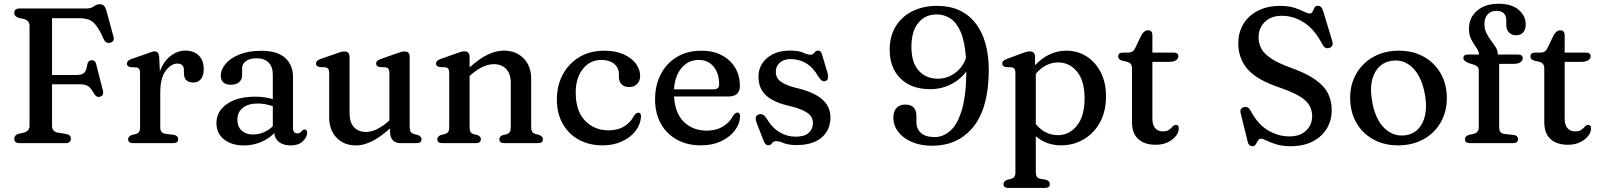

<svg xmlns="http://www.w3.org/2000/svg" viewBox="-20 -744 8321 998"><path d="M429.5 -700Q454 -700 468 -711Q482 -722 498 -722Q512.5 -722 520.2 -714.2Q528 -706.5 533 -689L570.5 -551Q573.5 -539 567.8 -531.2Q562 -523.5 551 -521.5Q541.5 -519.5 533 -523.8Q524.5 -528 518.5 -541.5Q497.5 -589 479.5 -612Q461.5 -635 440.8 -642.2Q420 -649.5 390.5 -649.5H250.5V-354H374Q405.5 -354 417.2 -365.2Q429 -376.5 433.5 -407.5Q437.5 -429.5 454.5 -431Q474.5 -432.5 480 -410.5L515 -272.5Q521 -248 500.5 -241.5Q482.5 -235.5 469.5 -256Q453.5 -285.5 438.8 -295.8Q424 -306 393 -306H250.5V-90Q250.5 -60 281 -54.5L325.5 -47.5Q348.5 -42.5 348.5 -23Q348.5 0 319.5 0H83Q54 0 54 -23Q54 -41 76 -48.5L103.5 -54.5Q133.5 -62.5 133.5 -90V-610Q133.5 -637.5 103.5 -645.5L76 -651.5Q54 -659 54 -677Q54 -700 83 -700Z M807.5 -447.5 811 -373Q830.5 -425.5 866.5 -453.2Q902.5 -481 943.5 -481Q988 -481 1013.5 -455.2Q1039 -429.5 1039 -385Q1039 -350.5 1024.2 -332.8Q1009.5 -315 985.5 -315Q936 -315 936 -364V-380.5Q935.5 -413.5 902 -413.5Q869 -413.5 841 -375.8Q813 -338 813 -263.5V-81.5Q813 -52.5 840 -48.5L883 -43Q906 -39.5 906 -20.5Q906 0 880 0H672Q646 0 646 -20.5Q646 -35 665.5 -42.5L686.5 -47.5Q697 -50.5 702.5 -58.2Q708 -66 708 -81.5V-366Q708 -390.5 689.5 -393.5L657 -395Q639.5 -399 639.5 -413.5Q639.5 -428.5 662 -437L740 -464Q756.5 -470.5 767 -473.8Q777.5 -477 784 -477Q805 -477 807.5 -447.5Z M1105 -104.5Q1105 -165 1159.2 -203.2Q1213.5 -241.5 1307.5 -241.5Q1332.5 -241.5 1355.8 -238Q1379 -234.5 1398 -229V-356Q1398 -397 1376 -419Q1354 -441 1314 -441Q1277 -441 1257.8 -426Q1238.5 -411 1238.5 -390V-354Q1238.5 -329.5 1222.5 -316.5Q1206.5 -303.5 1178.5 -303.5Q1153.5 -303.5 1140.5 -316.2Q1127.5 -329 1127.5 -350.5Q1127.5 -382 1152.2 -411.8Q1177 -441.5 1224.2 -460.8Q1271.5 -480 1339 -480Q1421.5 -480 1462.2 -443Q1503 -406 1503 -344.5V-78.5Q1503 -51 1525.5 -51Q1535.5 -51 1540.5 -55Q1545.5 -59 1549 -63Q1552 -66 1555 -68.5Q1558 -71 1562 -71Q1576.5 -71 1576.5 -53.5Q1576.5 -31 1553.8 -9.5Q1531 12 1491.5 12Q1455 12 1432 -4.5Q1409 -21 1406 -52Q1375 -21 1333.8 -4.5Q1292.5 12 1248 12Q1184.5 12 1144.8 -19.2Q1105 -50.5 1105 -104.5ZM1214 -122.5Q1214 -84.5 1236.8 -64.8Q1259.5 -45 1294.5 -45Q1353 -45 1398 -87.5V-192Q1380.5 -198 1361 -202Q1341.5 -206 1320 -206Q1271 -206 1242.5 -183.8Q1214 -161.5 1214 -122.5Z M1691 -134.5V-366.5Q1691 -390.5 1672.5 -394L1640 -395.5Q1622.5 -399.5 1622.5 -414Q1622.5 -429 1645 -437L1724 -464.5Q1739.5 -470.5 1750.2 -473.5Q1761 -476.5 1769.5 -476.5Q1797 -476.5 1797 -448.5V-156Q1797 -107.5 1820.2 -82.8Q1843.5 -58 1882.5 -58Q1907.5 -58 1936.5 -71.2Q1965.5 -84.5 1998.5 -113L2004 -118V-366.5Q2004 -390.5 1985.5 -394L1953 -395.5Q1935 -399.5 1935 -414Q1935 -429 1958 -437L2036.5 -464.5Q2052 -470 2062.8 -473.2Q2073.5 -476.5 2083 -476.5Q2109.5 -476.5 2109.5 -448.5V-81.5Q2109.5 -66 2115.2 -58.2Q2121 -50.5 2131 -47.5L2151.5 -42.5Q2171 -35.5 2171 -20.5Q2171 0 2145 0H2061.5Q2036.5 0 2022 -15Q2007.5 -30 2007.5 -58V-76.5Q1954.5 -29.5 1911.8 -8.8Q1869 12 1830 12Q1768.5 12 1729.8 -28Q1691 -68 1691 -134.5Z M2421 -448.5V-394Q2473.5 -440.5 2516.5 -460.8Q2559.5 -481 2599 -481Q2662 -481 2701.5 -441Q2741 -401 2741 -334V-82.5Q2741 -66.5 2746.8 -58.5Q2752.5 -50.5 2763.5 -47.5L2783 -42.5Q2802 -35 2802 -20.5Q2802 0 2776.5 0H2600.5Q2575.5 0 2575.5 -21Q2575.5 -34.5 2592.5 -41.5L2613.5 -46.5Q2624.5 -50 2629.8 -58Q2635 -66 2635 -82.5V-312.5Q2635 -361 2610.8 -385.8Q2586.5 -410.5 2546.5 -410.5Q2520.5 -410.5 2490.8 -397.2Q2461 -384 2427.5 -355L2421 -349.5V-81.5Q2421 -65.5 2426.2 -57.8Q2431.5 -50 2442 -46.5L2462.5 -41.5Q2479.5 -34.5 2479.5 -21Q2479.5 0 2454.5 0H2279Q2253 0 2253 -20.5Q2253 -35 2272.5 -42.5L2293.5 -47.5Q2304 -51 2309.5 -58.5Q2315 -66 2315 -81.5V-366.5Q2315 -391 2296.5 -394L2264 -395.5Q2246.5 -399.5 2246.5 -414Q2246.5 -429 2269 -437L2348 -465Q2363 -470.5 2373.8 -473.8Q2384.5 -477 2394 -477Q2421 -477 2421 -448.5Z M3307.5 -348.5Q3307.5 -324 3291.8 -307.8Q3276 -291.5 3250 -291.5Q3224.5 -291.5 3210.8 -306Q3197 -320.5 3197 -344V-358.5Q3197 -391.5 3172.5 -412Q3148 -432.5 3105.5 -432.5Q3047.5 -432.5 3010 -386Q2972.5 -339.5 2972.5 -262Q2972.5 -167.5 3020.8 -117Q3069 -66.5 3143 -66.5Q3192.5 -66.5 3226.5 -88.5Q3260.5 -110.5 3276 -143.5Q3289 -158.5 3297.5 -158.5Q3312.5 -158 3312 -137.5Q3309.5 -97.5 3283.5 -63.5Q3257.5 -29.5 3213.2 -9Q3169 11.5 3112 11.5Q3041.5 11.5 2988 -18.2Q2934.5 -48 2904.5 -101.5Q2874.5 -155 2874.5 -226.5Q2874.5 -298.5 2905 -356Q2935.5 -413.5 2991 -447Q3046.5 -480.5 3121 -480.5Q3178.5 -480.5 3220.5 -462Q3262.5 -443.5 3285 -413.5Q3307.5 -383.5 3307.5 -348.5Z M3826 -297Q3826 -242.5 3765.5 -242.5H3483.5Q3488.5 -155.5 3535 -110.2Q3581.5 -65 3653.5 -65Q3704 -65 3739.8 -87.8Q3775.5 -110.5 3791.5 -144Q3803.5 -159 3812.5 -159Q3827.5 -158.5 3827 -138.5Q3825 -98.5 3798.5 -64.2Q3772 -30 3727 -9.2Q3682 11.5 3623.5 11.5Q3551.5 11.5 3497.8 -18.5Q3444 -48.5 3414.5 -102.2Q3385 -156 3385 -227.5Q3385 -300 3414.2 -357.2Q3443.5 -414.5 3497.8 -447.5Q3552 -480.5 3626.5 -480.5Q3686.5 -480.5 3731.5 -457Q3776.5 -433.5 3801.2 -392Q3826 -350.5 3826 -297ZM3612 -432.5Q3558.5 -432.5 3523 -391.2Q3487.5 -350 3483.5 -279.5H3689.5Q3718 -279.5 3718 -305Q3718 -363.5 3689 -398Q3660 -432.5 3612 -432.5Z M4090 -437Q4054 -437 4033.2 -418.2Q4012.5 -399.5 4012.5 -370.5Q4012.5 -339.5 4037 -320.8Q4061.5 -302 4114.5 -288Q4208.5 -266.5 4252.5 -228.8Q4296.5 -191 4296.5 -132.5Q4296.5 -69.5 4251.5 -29.8Q4206.5 10 4120 10Q4078.5 10 4054 -0.2Q4029.5 -10.5 4014.5 -10.5Q4000 -10.5 3993.2 0.2Q3986.5 11 3973.5 11Q3957.5 11 3949 -12.5L3913 -105.5Q3899.5 -141 3923.5 -149Q3945 -156.5 3961.5 -133Q3992 -80.5 4031.8 -57Q4071.5 -33.5 4115.5 -33.5Q4161.5 -33.5 4183.5 -53.5Q4205.5 -73.5 4205.5 -105Q4205.5 -136.5 4178 -156.5Q4150.5 -176.5 4091 -191.5Q4006 -209.5 3964.2 -246Q3922.5 -282.5 3922.5 -345.5Q3922.5 -404 3967.2 -442.5Q4012 -481 4086 -481Q4132 -481 4155 -470.2Q4178 -459.5 4191 -459.5Q4205.5 -459.5 4213 -470.2Q4220.5 -481 4232 -481Q4248 -481 4253 -460L4280.5 -368.5Q4285 -352.5 4283.8 -339.5Q4282.5 -326.5 4270 -322.5Q4251.5 -317 4233.5 -346Q4208 -392.5 4170.5 -414.8Q4133 -437 4090 -437Z M4825.5 13.5Q4763.5 13.5 4718 -6.8Q4672.5 -27 4648 -60Q4623.5 -93 4623.5 -131.5Q4623.5 -164.5 4639.8 -182.5Q4656 -200.5 4685 -200.5Q4743.5 -200.5 4743.5 -140V-109.5Q4743.5 -73 4767.8 -52.2Q4792 -31.5 4838.5 -31.5Q4882.5 -31.5 4919.8 -64.5Q4957 -97.5 4979.5 -172.2Q5002 -247 5003 -372.5V-373Q4974 -332 4924.2 -306.2Q4874.5 -280.5 4814.5 -280.5Q4717.5 -280.5 4661 -335.8Q4604.5 -391 4604.5 -486Q4604.5 -555 4635.2 -606Q4666 -657 4721.8 -685.2Q4777.5 -713.5 4851.5 -713.5Q4979.5 -713.5 5050 -624.2Q5120.5 -535 5119.5 -374.5Q5118 -181.5 5038.8 -84Q4959.5 13.5 4825.5 13.5ZM4717.5 -500.5Q4717.5 -419 4755.2 -377Q4793 -335 4855 -335Q4905.5 -335 4946 -366Q4986.5 -397 5001 -443.5Q4995 -527.5 4974 -576.8Q4953 -626 4920.8 -647.5Q4888.5 -669 4849 -669Q4790 -669 4753.8 -625.8Q4717.5 -582.5 4717.5 -500.5Z M5360 -448.5V-405Q5394 -441 5435 -460.8Q5476 -480.5 5522.5 -480.5Q5582 -480.5 5628.8 -450.2Q5675.5 -420 5702.2 -366.8Q5729 -313.5 5729 -244.5Q5729 -166 5697.8 -108.5Q5666.5 -51 5613.2 -19.8Q5560 11.5 5495 11.5Q5419.5 11.5 5364 -36V151.5Q5364 180 5385.5 185L5417.5 190.5Q5437 197 5437 212.5Q5437 233 5411 233H5222Q5196 233 5196 212.5Q5196 198 5215.5 190.5L5236.5 185.5Q5247 182.5 5252.5 174.8Q5258 167 5258 151.5V-366.5Q5258 -391 5239.5 -394L5207 -395.5Q5189.5 -399.5 5189.5 -414Q5189.5 -428.5 5212 -437L5287 -465Q5302 -470.5 5312.8 -473.8Q5323.5 -477 5332.5 -477Q5360 -477 5360 -448.5ZM5480.5 -419.5Q5414.5 -419.5 5364 -360.5V-99Q5411.5 -41.5 5478.5 -41.5Q5537.5 -41.5 5577.5 -90.5Q5617.5 -139.5 5617.5 -233.5Q5617.5 -323.5 5578.5 -371.5Q5539.5 -419.5 5480.5 -419.5Z M5838 -423 5813 -428.5Q5792 -435 5792 -450.5Q5792 -470.5 5816 -470.5H5843.5Q5856.5 -470.5 5865.5 -475.8Q5874.5 -481 5881 -495L5913 -561.5Q5927.5 -586.5 5946.5 -586.5Q5970 -586.5 5970 -561V-470.5H6080.5Q6105 -470.5 6105 -451.5Q6105 -439 6093 -430.8Q6081 -422.5 6054.5 -422.5H5970V-128Q5970 -95.5 5984.2 -78.2Q5998.5 -61 6024 -61Q6045.5 -61 6057 -69.5Q6068.5 -78 6075.8 -86.5Q6083 -95 6092.5 -95Q6108.5 -94.5 6107 -74Q6105.5 -43 6071 -17.2Q6036.5 8.5 5986.5 8.5Q5930 8.5 5897 -20.8Q5864 -50 5864 -109.5V-388.5Q5864 -416.5 5838 -423Z M6687.5 16Q6645 16 6614 6.2Q6583 -3.5 6563.5 -13.2Q6544 -23 6535.5 -23Q6524.5 -23 6518.8 -13.2Q6513 -3.5 6507.2 6.2Q6501.5 16 6490.5 16Q6470 16 6464.5 -10.5L6428.5 -157Q6423 -180.5 6445.5 -187Q6466.5 -193.5 6480.5 -169Q6517 -98.5 6570.5 -66.8Q6624 -35 6681.5 -35Q6737.5 -35 6768.8 -64.8Q6800 -94.5 6800.5 -139.5Q6800.5 -169 6787.2 -194Q6774 -219 6738 -241.8Q6702 -264.5 6634 -288Q6513.5 -328 6465 -384.2Q6416.5 -440.5 6416.5 -518.5Q6416.5 -576.5 6443.8 -620.5Q6471 -664.5 6520 -689Q6569 -713.5 6633.5 -713.5Q6678.5 -713.5 6708.5 -703.5Q6738.5 -693.5 6757.5 -683.8Q6776.5 -674 6788 -674Q6798.5 -674 6803 -684Q6807.5 -694 6812.5 -704Q6817.5 -714 6829.5 -714Q6840.5 -714 6847 -707Q6853.5 -700 6859 -682L6905 -530.5Q6913.5 -502 6888.5 -494.5Q6867 -488.5 6854.5 -512Q6812 -593 6757.2 -627.5Q6702.5 -662 6643 -662Q6587.5 -662 6554.8 -630.2Q6522 -598.5 6522 -549.5Q6522 -518 6536.2 -491.5Q6550.5 -465 6585.8 -441Q6621 -417 6684 -394Q6766.5 -365 6814.5 -331.8Q6862.5 -298.5 6882.5 -258.8Q6902.5 -219 6902 -169.5Q6902 -118.5 6877 -76.5Q6852 -34.5 6804.2 -9.2Q6756.5 16 6687.5 16Z M7251 -480.5Q7325 -480.5 7381 -449Q7437 -417.5 7468.8 -362Q7500.5 -306.5 7500.5 -234Q7500.5 -163 7468.5 -107.5Q7436.5 -52 7379.2 -20.2Q7322 11.5 7247.5 11.5Q7173.5 11.5 7117.2 -20Q7061 -51.5 7029.5 -107.2Q6998 -163 6998 -236Q6998 -306 7030 -361.2Q7062 -416.5 7119.2 -448.5Q7176.5 -480.5 7251 -480.5ZM7289 -41.5Q7348.5 -51.5 7375.5 -109.2Q7402.5 -167 7386 -256.5Q7368.5 -349 7320.8 -393.8Q7273 -438.5 7211 -427.5Q7151 -417.5 7123.5 -360.2Q7096 -303 7113 -213Q7130 -120 7178.5 -75.5Q7227 -31 7289 -41.5Z M7772.5 -82Q7772.5 -51 7799 -48L7847.5 -42.5Q7870.5 -40.5 7870.5 -20.5Q7870.5 0 7844.5 0H7620Q7594.5 0 7594.5 -20Q7594.5 -37 7617.5 -43.5L7639.5 -48Q7666.5 -55 7666.5 -82V-376.5Q7666.5 -388.5 7660.8 -395.8Q7655 -403 7639.5 -408.5L7617.5 -415Q7586.5 -426 7586.5 -441.5Q7586.5 -460.5 7609.5 -460.5H7668Q7667 -478 7654 -496.2Q7641 -514.5 7628.2 -537.8Q7615.5 -561 7615.5 -595Q7615.5 -651.5 7657.2 -688Q7699 -724.5 7769.5 -724.5Q7837.5 -724.5 7874 -693Q7910.5 -661.5 7910.5 -617Q7910.5 -589.5 7896.8 -575Q7883 -560.5 7861.5 -560.5Q7837.5 -560.5 7823.5 -575.2Q7809.5 -590 7809.5 -615.5V-637.5Q7809.5 -687.5 7758.5 -687.5Q7729 -687.5 7712.5 -669.2Q7696 -651 7696 -618.5Q7696 -592 7706.5 -571.2Q7717 -550.5 7730.8 -532.5Q7744.5 -514.5 7755 -497.8Q7765.5 -481 7765.5 -462.5V-460.5H7870.5Q7895 -460.5 7895 -441.5Q7895 -429 7883 -420.5Q7871 -412 7844.5 -412H7772.5Z M7981 -423 7956 -428.5Q7935 -435 7935 -450.5Q7935 -470.5 7959 -470.5H7986.5Q7999.5 -470.5 8008.5 -475.8Q8017.5 -481 8024 -495L8056 -561.5Q8070.5 -586.5 8089.5 -586.5Q8113 -586.5 8113 -561V-470.5H8223.5Q8248 -470.5 8248 -451.5Q8248 -439 8236 -430.8Q8224 -422.5 8197.5 -422.5H8113V-128Q8113 -95.5 8127.2 -78.2Q8141.5 -61 8167 -61Q8188.5 -61 8200 -69.5Q8211.5 -78 8218.8 -86.5Q8226 -95 8235.5 -95Q8251.5 -94.5 8250 -74Q8248.5 -43 8214 -17.2Q8179.5 8.5 8129.5 8.5Q8073 8.5 8040 -20.8Q8007 -50 8007 -109.5V-388.5Q8007 -416.5 7981 -423Z"/></svg>

Font: Fraunces 9pt Soft
Style: Regular
Weight: 400
Version: Version 1.000;[0bf87f6ff]